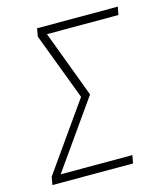

<svg xmlns="http://www.w3.org/2000/svg" viewBox="-110 -822 796 908"><g transform="rotate(-15 288.0 -367.5)"><path d="M34 0H429L436 -39H85L317 -368L194 -696H544L551 -735H156L149 -696L273 -368L41 -39Z"/></g></svg>

Font: Iosevka Sparkle XLtObl
Style: Regular
Weight: 200
Italic angle: -9°
Designer: Belleve Invis
Foundry: Belleve Invis
Version: Version 4.5.0; ttfautohint (v1.8.3)